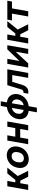

<svg xmlns="http://www.w3.org/2000/svg" viewBox="2061 -2841 1014 5176"><g transform="rotate(-90 2568.0 -253.0)"><path d="M179 0H34.5L134.5 -562.5H278L240.5 -347H306L480 -562.5H637.5L410.5 -282.5L552 0H391.5L284.5 -213.5H216.5Z M666 -78Q611.5 -161.5 633.5 -281Q654.5 -401 738 -484.5Q784.5 -528.5 846 -553.5Q907 -578 970 -578Q1001.5 -578 1031 -572Q1060.5 -566 1086.2 -554Q1112 -542 1133 -524.5Q1154 -507 1169 -484.5Q1224 -401 1203.5 -281Q1192 -221 1167 -172Q1142 -123 1097 -78Q1049 -32.5 989.5 -8.5Q930 15.5 865 15.5Q833.5 15.5 804 9.5Q774.5 3.5 748.8 -8.5Q723 -20.5 702 -38Q681 -55.5 666 -78ZM1042 -399Q1028.5 -422 1003.8 -434Q979 -446 946 -446Q914 -446 884.8 -434Q855.5 -422 835.5 -399Q797 -358 783.5 -281Q770 -205 794 -164.5Q806.5 -141.5 832 -129Q857.5 -116.5 889 -116.5Q920.5 -116.5 950 -129Q979.5 -141.5 1000.5 -164.5Q1040 -206 1053.5 -281Q1066 -357.5 1042 -399Z M1881.5 -562.5 1782.5 0H1641L1678.5 -215.5H1447L1409.5 0H1268L1367 -562.5H1508.5L1471 -348H1702.5L1740 -562.5Z M2618 -281Q2588.5 -133 2468 -50Q2432 -24.5 2387.2 -8.5Q2342.5 7.5 2293 12.5L2253.5 234.5H2128.5L2168 12.5Q2068 -0.5 2014 -50Q1992 -70 1976.5 -95.8Q1961 -121.5 1952.2 -151Q1943.5 -180.5 1942.2 -213.5Q1941 -246.5 1947 -281Q1958.5 -350.5 1997.2 -410Q2036 -469.5 2096 -511.5Q2166.5 -561 2271 -574L2300.5 -739.5H2425L2396 -574Q2496 -561 2550 -511.5Q2639 -429 2618 -281ZM2192 -122 2247 -439.5Q2204 -433.5 2172 -410.5Q2140.5 -389.5 2119.2 -356.5Q2098 -323.5 2091 -281Q2077 -198 2127.5 -151Q2149.5 -130.5 2192 -122ZM2474 -281Q2480.5 -321.5 2471.5 -355.5Q2462.5 -389.5 2436.5 -410.5Q2415 -431 2372 -439.5L2317 -123Q2360 -129.5 2392 -151Q2460 -198.5 2474 -281Z M3288.5 -562.5 3189.5 0H3056.5L3132.5 -430H2949L2876 -183.5Q2848 -88.5 2800 -42.2Q2752 4 2678 4Q2665.5 4 2653.8 3Q2642 2 2630.5 0L2652 -125Q2687.5 -125 2706.5 -135Q2725.5 -144.5 2735.5 -162.5Q2740.5 -171 2745 -184Q2749.5 -197 2754.5 -214.5L2860.5 -562.5Z M3837.5 0H3702L3761.5 -338.5L3448 0H3335.5L3434.5 -562.5H3569.5L3512.5 -235.5L3825 -562.5H3936.5Z M4128 0H3983.5L4083.5 -562.5H4227L4189.5 -347H4255L4429 -562.5H4586.5L4359.5 -282.5L4501 0H4340.5L4233.5 -213.5H4165.5Z M5114.5 -437.5H4930L4853 0H4711.5L4788.5 -437.5H4604L4626 -562.5H5136.5Z"/></g></svg>

Font: Russisch Sans ExtraBold
Style: Italic
Weight: 800
Width: 4
Italic angle: -10°
Designer: Michael Sharanda (font) & Cristiano Sobral (main changes)
Foundry: Michael Sharanda
Version: Version 2.00;September 8, 2020;FontCreator 13.0.0.2681 64-bi